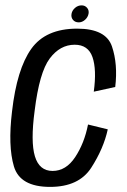

<svg xmlns="http://www.w3.org/2000/svg" viewBox="-20 -710 484 734"><path d="M171.5 4.5Q56.5 4.5 33.2 -73.8Q10 -152 26 -284Q44.5 -446 99.5 -523.2Q154.5 -600.5 275 -600.5Q385 -600.5 408 -532.5Q431 -464.5 420.5 -377.5L338.5 -359.5Q350 -444.5 333.5 -491.8Q317 -539 265.5 -539Q209.5 -539 170 -486.2Q130.5 -433.5 112.5 -287Q96.5 -168 113.5 -112.2Q130.5 -56.5 181 -56.5Q232.5 -56.5 267.5 -109.5Q302.5 -162.5 316.5 -234L392 -215.5Q376 -142 328.8 -68.8Q281.5 4.5 171.5 4.5ZM281 -624.5Q267 -624.5 259 -634Q251 -643.5 253.5 -657.5Q256 -670.5 267 -680Q278 -689.5 292 -689.5Q305 -689.5 313 -680Q321 -670.5 318.5 -657.5Q316 -644 305 -634.2Q294 -624.5 281 -624.5Z"/></svg>

Font: Anybody
Style: Italic
Weight: 400
Italic angle: -10°
Designer: Tyler Finck
Foundry: Etcetera Type Company
Version: Version 1.010; ttfautohint (v1.8.3) -l 8 -r 50 -G 200 -x 14 